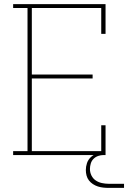

<svg xmlns="http://www.w3.org/2000/svg" viewBox="-20 -755 640 935"><path d="M44 0V-19H114V-716H44V-735H494V-590H473V-716H135V-392H431V-373H135V-19H473V-145H494V0ZM509 160Q496 160 482.5 158.5Q469 157 456.5 153Q444 149 432.5 141.5Q421 134 413 123.5Q405 113 401.5 100Q398 87 398 73Q398 56 403.5 39.5Q409 23 421.5 11Q434 -1 450.5 -6Q467 -11 484 -11V0Q471 0 458 4.5Q445 9 435.5 18.5Q426 28 422 41.5Q418 55 418 68Q418 85 425.5 100Q433 115 446.5 124Q460 133 476.5 136.5Q493 140 509 140H584V160Z"/></svg>

Font: Iosevka Curly Slab ThEx
Style: Regular
Weight: 100
Width: 7
Monospace: yes
Designer: Belleve Invis
Foundry: Belleve Invis
Version: Version 11.1.0; ttfautohint (v1.8.3)